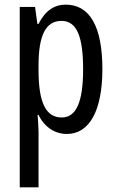

<svg xmlns="http://www.w3.org/2000/svg" viewBox="-20 -567 502 827"><path d="M263 -547C215 -547 175 -522 146 -464H141L131 -537H65V240H146V0C146 -20 144 -44 142 -72H146C171 -20 216 10 268 10C366 10 421 -92 421 -269C421 -454 366 -547 263 -547ZM245 -477C312 -477 338 -407 338 -268C338 -127 308 -61 246 -61C178 -61 146 -124 146 -265V-285C146 -417 178 -477 245 -477Z"/></svg>

Font: Noto Sans Gujarati ExtraCondensed
Style: Regular
Weight: 400
Width: 2
Designer: Jelle Bosma - Monotype Design Team, Universal Thirst
Foundry: Monotype Imaging Inc.
Version: Version 2.106